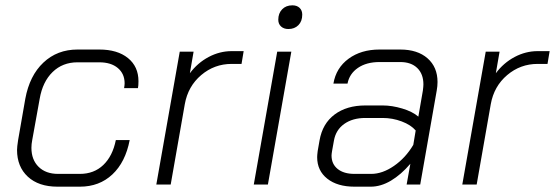

<svg xmlns="http://www.w3.org/2000/svg" viewBox="-20 -693 2084 721"><path d="M44 -130Q44 -141 48 -167L75 -322Q91 -409 143 -458Q195 -507 271 -507H353Q421 -507 460.5 -475Q500 -443 500 -388Q500 -371 498 -362H446Q448 -374 448 -380Q448 -416 422.5 -437.5Q397 -459 353 -459H271Q215 -459 177.5 -422.5Q140 -386 129 -322L101 -167Q98 -152 98 -138Q98 -93 125 -66.5Q152 -40 198 -40H280Q333 -40 368 -73.5Q403 -107 415 -167H467Q451 -84 402 -38Q353 8 280 8H196Q125 8 84.5 -29.5Q44 -67 44 -130Z M655 -499H707L693 -418Q722 -457 763.5 -479Q805 -501 850 -501H895L887 -453H850Q785 -453 735.5 -411Q686 -369 674 -302L621 0H567Z M1025 -619Q1025 -643 1039.5 -658Q1054 -673 1078 -673Q1095 -673 1105 -663.5Q1115 -654 1115 -638Q1115 -613 1100.5 -598.5Q1086 -584 1063 -584Q1046 -584 1035.5 -593.5Q1025 -603 1025 -619ZM1021 -499H1074L986 0H933Z M1171 -103Q1171 -110 1173 -126L1180 -166Q1191 -229 1236.5 -263Q1282 -297 1352 -297H1417Q1452 -297 1490.5 -285.5Q1529 -274 1551 -255L1568 -353Q1570 -369 1570 -376Q1570 -415 1547 -437.5Q1524 -460 1483 -460H1405Q1356 -460 1324 -438Q1292 -416 1285 -379H1232Q1242 -438 1289 -472.5Q1336 -507 1405 -507H1483Q1548 -507 1585.5 -474Q1623 -441 1623 -385Q1623 -370 1620 -353L1558 0H1507L1521 -78Q1486 -37 1448 -14.5Q1410 8 1372 8H1311Q1247 8 1209 -22Q1171 -52 1171 -103ZM1374 -40Q1416 -40 1459.5 -70Q1503 -100 1532 -149L1541 -203Q1523 -224 1488.5 -237Q1454 -250 1417 -250H1352Q1304 -250 1272.5 -227.5Q1241 -205 1234 -165L1227 -126Q1225 -114 1225 -109Q1225 -77 1248 -58.5Q1271 -40 1311 -40Z M1804 -499H1856L1842 -418Q1871 -457 1912.5 -479Q1954 -501 1999 -501H2044L2036 -453H1999Q1934 -453 1884.5 -411Q1835 -369 1823 -302L1770 0H1716Z"/></svg>

Font: Bai Jamjuree Light
Style: Italic
Weight: 300
Italic angle: -10°
Version: Version 1.000; ttfautohint (v1.6)